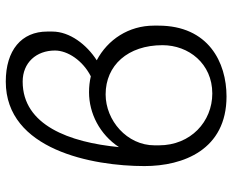

<svg xmlns="http://www.w3.org/2000/svg" viewBox="-88 -686 785 648"><g transform="rotate(-90 304.0 -361.5)"><path d="M138 -232C138 -325 222 -397 310 -397C408 -397 476 -322 476 -205C476 -117 414 -37 313 -37C218 -37 138 -110 138 -217ZM353 -677C417 -677 458 -631 458 -568C458 -525 424 -474 371 -447C354 -451 336 -453 317 -453C246 -453 175 -417 132 -352C148 -519 206 -677 353 -677ZM425 -427C478 -461 522 -518 522 -577V-594C522 -681 459 -734 353 -734C123 -734 68 -441 68 -266C68 -135 123 11 303 11C418 11 542 -50 542 -219V-234C542 -319 495 -390 425 -427Z"/></g></svg>

Font: Perun Light
Style: Regular
Weight: 300
Foundry: Copyright (c) Stefan Peev, Context Ltd, 2016
Version: Version 1.089